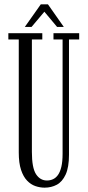

<svg xmlns="http://www.w3.org/2000/svg" viewBox="-20 -853 404 885"><path d="M185.5 12Q164.5 12 143.2 4.8Q122 -2.5 104.8 -20.5Q87.5 -38.5 77 -70Q66.5 -101.5 66.5 -150V-671H18.5V-700H175V-671H127V-152.5Q127 -79.5 146 -50.2Q165 -21 196.5 -21Q211 -21 224 -26.8Q237 -32.5 247 -46.2Q257 -60 262.8 -84Q268.5 -108 268.5 -144.5V-671H226.5V-700H345V-671H298V-140Q298 -81.5 282.5 -48.2Q267 -15 241.8 -1.5Q216.5 12 185.5 12ZM94.5 -729 168 -833H201L274 -729H243L184.5 -799L125.5 -729Z"/></svg>

Font: Imbue 24pt Light
Style: Regular
Weight: 300
Designer: Tyler Finck
Foundry: Etcetera Type Company
Version: Version 1.102